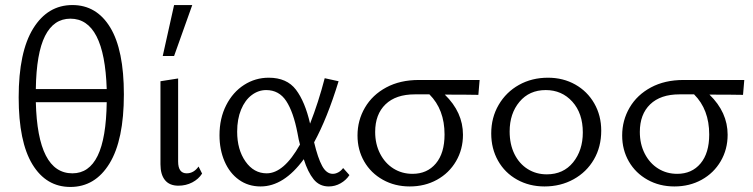

<svg xmlns="http://www.w3.org/2000/svg" viewBox="-20 -731 2983 761"><path d="M54 -345Q54 -525 111.5 -618Q169 -711 267 -711Q363 -711 417 -622Q471 -533 471 -357Q471 -176 414 -83Q357 10 259 10Q163 10 108.5 -79.5Q54 -169 54 -345ZM403 -378Q394 -657 259 -657Q193 -657 158.5 -588.5Q124 -520 122 -378ZM267 -44Q333 -44 367 -113.5Q401 -183 403 -326H122Q129 -44 267 -44Z M616 -80V-409L686 -420V-91Q686 -44 720 -44Q748 -44 767 -71L781 -43Q767 -21 742 -8Q717 5 687 5Q652 5 634 -17Q616 -39 616 -80ZM670 -711H742L670 -509H625Z M850 -195Q850 -262 876.5 -314Q903 -366 947.5 -394.5Q992 -423 1045 -423Q1117 -423 1153 -375.5Q1189 -328 1209 -241Q1242 -325 1267 -421L1322 -409Q1277 -262 1225 -167Q1240 -104 1257 -73Q1274 -42 1299 -42Q1310 -42 1321 -48Q1332 -54 1340 -65L1365 -37Q1352 -17 1330 -4.5Q1308 8 1283 8Q1246 8 1223 -20.5Q1200 -49 1184 -100Q1105 8 1013 8Q964 8 927 -18.5Q890 -45 870 -91.5Q850 -138 850 -195ZM1037 -44Q1105 -44 1169 -158Q1164 -175 1159 -204Q1143 -287 1114.5 -330.5Q1086 -374 1035 -374Q1004 -374 977.5 -354Q951 -334 935.5 -296.5Q920 -259 920 -209Q920 -138 953 -91Q986 -44 1037 -44Z M1397 -194Q1397 -254 1426.5 -304.5Q1456 -355 1511 -384.5Q1566 -414 1640 -414H1881L1876 -355Q1831 -356 1743 -356Q1815 -286 1815 -197Q1815 -139 1787.5 -92Q1760 -45 1712 -18.5Q1664 8 1604 8Q1545 8 1497.5 -18.5Q1450 -45 1423.5 -91Q1397 -137 1397 -194ZM1615 -42Q1673 -42 1707.5 -83Q1742 -124 1742 -198Q1742 -297 1682 -357H1624Q1549 -357 1508 -317.5Q1467 -278 1467 -208Q1467 -160 1486.5 -122Q1506 -84 1539.5 -63Q1573 -42 1615 -42Z M1927 -202Q1927 -265 1956.5 -315.5Q1986 -366 2037 -394.5Q2088 -423 2152 -423Q2212 -423 2260 -396Q2308 -369 2335.5 -321Q2363 -273 2363 -213Q2363 -149 2334 -99Q2305 -49 2253.5 -20.5Q2202 8 2138 8Q2078 8 2029.5 -19Q1981 -46 1954 -94Q1927 -142 1927 -202ZM2147 -40Q2213 -40 2251.5 -87.5Q2290 -135 2290 -206Q2290 -282 2248.5 -328Q2207 -374 2143 -374Q2078 -374 2039 -327.5Q2000 -281 2000 -210Q2000 -159 2019 -120.5Q2038 -82 2071.5 -61Q2105 -40 2147 -40Z M2446 -194Q2446 -254 2475.5 -304.5Q2505 -355 2560 -384.5Q2615 -414 2689 -414H2930L2925 -355Q2880 -356 2792 -356Q2864 -286 2864 -197Q2864 -139 2836.5 -92Q2809 -45 2761 -18.5Q2713 8 2653 8Q2594 8 2546.5 -18.5Q2499 -45 2472.5 -91Q2446 -137 2446 -194ZM2664 -42Q2722 -42 2756.5 -83Q2791 -124 2791 -198Q2791 -297 2731 -357H2673Q2598 -357 2557 -317.5Q2516 -278 2516 -208Q2516 -160 2535.5 -122Q2555 -84 2588.5 -63Q2622 -42 2664 -42Z"/></svg>

Font: QiushuiShotai Bright
Style: Regular
Weight: 400
Designer: Christian Thalmann (Catharsis Fonts)
Version: Version 1.250;